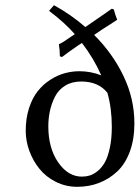

<svg xmlns="http://www.w3.org/2000/svg" viewBox="-20 -717 543 747"><path d="M257.8 -575.2 271 -584Q231.9 -628.9 170.9 -674.8L189.9 -696.8Q255.9 -660.6 312 -611.8L358.9 -644Q370.6 -651.9 392.1 -667Q413.6 -682.1 415 -683.1L422.9 -680.2Q427.7 -660.6 436 -640.1Q430.2 -635.7 408 -621.8Q385.7 -607.9 377 -602.1L346.2 -581.1Q418 -509.8 460.4 -421.4Q502.9 -333 502.9 -236.8Q502.9 -175.3 485.1 -127.2Q467.3 -79.1 436 -49.8Q404.8 -20.5 365.5 -5.4Q326.2 9.8 280.8 9.8Q235.8 9.8 197.3 -9.5Q158.7 -28.8 133.5 -60.1Q108.4 -91.3 94.2 -129.9Q80.1 -168.5 80.1 -208Q80.1 -256.3 93 -296.4Q106 -336.4 127 -362.5Q147.9 -388.7 175.5 -406.5Q203.1 -424.3 231.7 -432.1Q260.3 -439.9 289.1 -439.9Q333 -439.9 374 -423.8Q344.7 -490.2 298.8 -549.8L282.2 -539.1Q237.8 -508.3 221.2 -495.1L212.9 -498Q212.9 -522 209 -544.9Q223.6 -550.8 257.8 -575.2ZM298.8 -29.8Q314.5 -29.8 329.1 -34.2Q343.8 -38.6 359.9 -51.5Q376 -64.5 387.7 -85Q399.4 -105.5 407.2 -141.1Q415 -176.8 415 -223.1Q415 -295.9 397.9 -356Q362.8 -399.9 295.9 -399.9Q259.8 -399.9 233.6 -383.8Q207.5 -367.7 193.8 -340.6Q180.2 -313.5 174.1 -284.9Q168 -256.3 168 -225.1Q168 -141.1 206.3 -85.4Q244.6 -29.8 298.8 -29.8Z"/></svg>

Font: Linear Smooth
Style: Regular
Weight: 400
Designer: Philipp H. Poll, Flanker
Foundry: Philipp H. Poll, reworked by Flanker
Version: Version 1.061 | FøM Fix